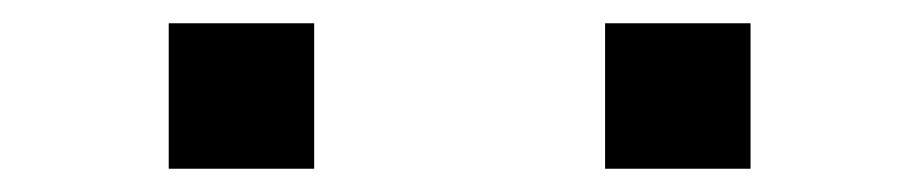

<svg xmlns="http://www.w3.org/2000/svg" viewBox="-20 -770 790 165"><path d="M125 -750H250V-625H125ZM500 -750H625V-625H500Z"/></svg>

Font: Dogica Pixel
Style: Regular
Weight: 400
Designer: Roberto Mocci
Version: Version 001.000